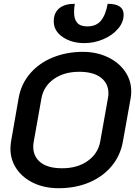

<svg xmlns="http://www.w3.org/2000/svg" viewBox="-20 -982 711 1011"><path d="M35 -199Q35 -217 38 -236L78 -465Q91 -540 139 -595.5Q187 -651 259.5 -680Q332 -709 416 -709Q488 -709 546.5 -681.5Q605 -654 638 -606.5Q671 -559 671 -501Q671 -483 668 -465L627 -236Q614 -163 568 -107.5Q522 -52 450 -21.5Q378 9 289 9Q215 9 157.5 -18Q100 -45 67.5 -92.5Q35 -140 35 -199ZM508 -238 548 -463Q551 -477 551 -490Q551 -543 511 -573.5Q471 -604 397 -604Q317 -604 263 -565.5Q209 -527 198 -463L158 -238Q155 -223 155 -210Q155 -157 194 -126.5Q233 -96 307 -96Q388 -96 442.5 -135Q497 -174 508 -238ZM263 -870Q263 -914 291.5 -938Q320 -962 374 -962Q370 -941 370 -918Q370 -881 386.5 -862Q403 -843 440 -843Q486 -843 511 -872.5Q536 -902 547 -962Q631 -962 631 -905Q631 -865 601.5 -830.5Q572 -796 524 -775.5Q476 -755 424 -755Q357 -755 310 -787Q263 -819 263 -870Z"/></svg>

Font: K2D SemiBold
Style: Italic
Weight: 600
Italic angle: -10°
Designer: Katatrad Aksorn Co.,Ltd.
Foundry: Cadson Demak Co.,Ltd.
Version: Version 1.000; ttfautohint (v1.6)